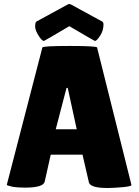

<svg xmlns="http://www.w3.org/2000/svg" viewBox="-20 -929 695 961"><path d="M519 12Q432 12 425 -16L393 -155H234L204 -21Q198 10 108 10Q60 10 37 4.5Q14 -1 14 -4L192 -691Q192 -699 329 -699Q466 -699 466 -691L638 -3Q638 4 592 8Q546 12 519 12ZM259 -282H364L319 -489H313ZM200 -724Q191 -724 176 -746Q156 -776 156 -796Q156 -816 162 -821L316 -905Q323 -909 327 -909Q331 -909 338 -905L492 -821Q498 -816 498 -807Q498 -776 481 -750Q464 -724 455 -724Q453 -724 327 -798Q202 -724 200 -724Z"/></svg>

Font: Lilita One
Style: Regular
Weight: 400
Designer: Juan Montoreano
Foundry: Juan Montoreano
Version: Version 1.002